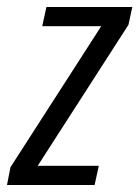

<svg xmlns="http://www.w3.org/2000/svg" viewBox="-45 -530 399 550"><path d="M-25 0 -15 -51 245 -455H76L88 -510H334L323 -459L63 -55H238L226 0Z"/></svg>

Font: Saira ExtraCondensed
Style: Italic
Weight: 400
Width: 2
Italic angle: -12°
Designer: Hector Gatti with collaboration of the Omnibus-Type team
Foundry: Omnibus-Type
Version: Version 1.101